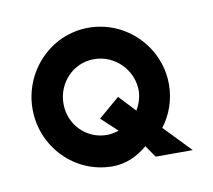

<svg xmlns="http://www.w3.org/2000/svg" viewBox="-44 -314 407 367"><g transform="rotate(-10 159.5 -130.5)"><path d="M16 -130C16 -57 74 4 148 4C173 4 196 -6 216 -23L232 0H304L254 -52C271 -74 281 -102 281 -132C281 -204 222 -265 148 -265C74 -265 16 -203 16 -130ZM76 -130C76 -170 107 -204 148 -204C189 -204 222 -170 222 -130C222 -117 217 -103 211 -93L181 -125L140 -90L171 -61C163 -59 156 -57 148 -57C107 -57 76 -90 76 -130Z"/></g></svg>

Font: Hussar Tani
Style: Dwa
Weight: 700
Foundry: Cannot Into Space Fonts
Version: Version 0.92